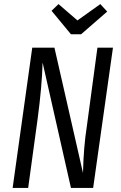

<svg xmlns="http://www.w3.org/2000/svg" viewBox="-20 -922 592 942"><path d="M472.2 -901.9 505.9 -865.2 377.9 -753.9H328.1L232.9 -869.1L267.1 -901.9L359.9 -821.8ZM534.2 -688 437 0H328.1L189 -615.2Q186 -498 164.1 -335L118.2 0H42L138.2 -688H247.1L387.2 -73.2Q390.1 -200.7 405.8 -300.8L458 -688Z"/></svg>

Font: Fira Sans Compressed Book
Style: Italic
Weight: 350
Width: 3
Italic angle: -8°
Designer: Carrois Corporate & Edenspiekermann AG
Foundry: Carrois Corporate GbR & Edenspiekermann AG
Version: Version 4.203;PS 004.203;hotconv 1.0.88;makeotf.lib2.5.64775